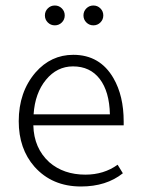

<svg xmlns="http://www.w3.org/2000/svg" viewBox="-20 -665 552 697"><path d="M143 -609Q143 -624 153.5 -634.5Q164 -645 179 -645Q194 -645 204.5 -634.5Q215 -624 215 -609Q215 -594 204.5 -583.5Q194 -573 179 -573Q164 -573 153.5 -583.5Q143 -594 143 -609ZM283 -609Q283 -624 293.5 -634.5Q304 -645 319 -645Q334 -645 344.5 -634.5Q355 -624 355 -609Q355 -594 344.5 -583.5Q334 -573 319 -573Q304 -573 293.5 -583.5Q283 -594 283 -609ZM429 -210H101Q103 -127 159 -76Q211 -31 290 -31Q357 -31 407 -67L426 -36Q366 12 274 12Q169 12 105 -60Q48 -125 48 -225Q48 -331 109 -402Q165 -466 246 -466Q343 -466 392 -381Q429 -317 429 -224ZM102 -250H379Q377 -333 342 -378.5Q307 -424 245 -424Q187 -424 147 -375.5Q107 -327 102 -250Z"/></svg>

Font: TajawalTap
Style: Regular
Weight: 300
Designer: Boutros Fonts
Foundry: Created by Boutros International 2017
Version: Version 2.700